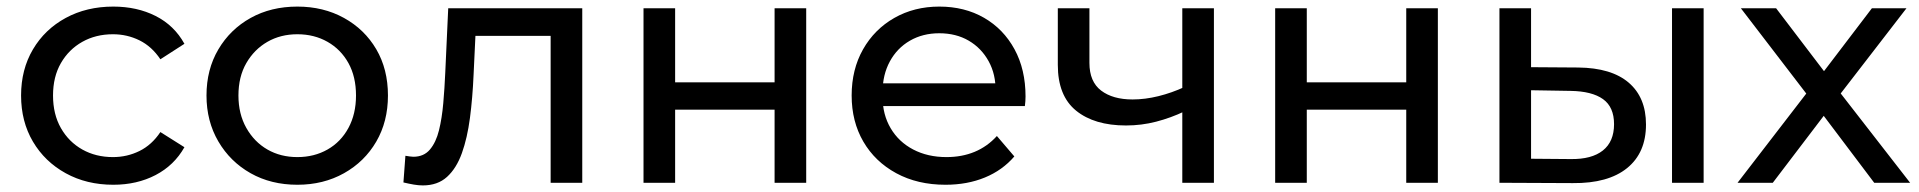

<svg xmlns="http://www.w3.org/2000/svg" viewBox="-20 -555 5828 583"><path d="M324 6Q243 6 179.5 -29Q116 -64 80 -125Q44 -186 44 -265Q44 -344 80 -405Q116 -466 179.5 -500.5Q243 -535 324 -535Q396 -535 452.5 -506.5Q509 -478 540 -422L467 -375Q441 -414 403.5 -432.5Q366 -451 323 -451Q271 -451 230 -428Q189 -405 165 -363.5Q141 -322 141 -265Q141 -208 165 -166Q189 -124 230 -101Q271 -78 323 -78Q366 -78 403.5 -96.5Q441 -115 467 -154L540 -108Q509 -53 452.5 -23.5Q396 6 324 6Z M883 6Q803 6 741 -29Q679 -64 643 -125.5Q607 -187 607 -265Q607 -344 643 -405Q679 -466 741 -500.5Q803 -535 883 -535Q962 -535 1024.5 -500.5Q1087 -466 1122.5 -405.5Q1158 -345 1158 -265Q1158 -186 1122.5 -125Q1087 -64 1024.5 -29Q962 6 883 6ZM883 -78Q934 -78 974.5 -101Q1015 -124 1038 -166.5Q1061 -209 1061 -265Q1061 -322 1038 -363.5Q1015 -405 974.5 -428Q934 -451 883 -451Q832 -451 792 -428Q752 -405 728 -363.5Q704 -322 704 -265Q704 -209 728 -166.5Q752 -124 792 -101Q832 -78 883 -78Z M1205 -1 1211 -82Q1218 -81 1224 -80Q1230 -79 1235 -79Q1267 -79 1285.5 -101Q1304 -123 1313 -159.5Q1322 -196 1326 -242Q1330 -288 1332 -334L1341 -530H1748V0H1652V-474L1675 -446H1403L1425 -475L1418 -328Q1415 -258 1407 -197Q1399 -136 1382.5 -90Q1366 -44 1337.5 -18Q1309 8 1264 8Q1251 8 1236.5 5.5Q1222 3 1205 -1Z M1934 0V-530H2030V-305H2332V-530H2428V0H2332V-222H2030V0Z M2851 6Q2766 6 2701.5 -29Q2637 -64 2601.5 -125Q2566 -186 2566 -265Q2566 -344 2600.5 -405Q2635 -466 2695.5 -500.5Q2756 -535 2832 -535Q2909 -535 2968 -501Q3027 -467 3060.5 -405.5Q3094 -344 3094 -262Q3094 -256 3093.5 -248Q3093 -240 3092 -233H2641V-302H3042L3003 -278Q3004 -329 2982 -369Q2960 -409 2921.5 -431.5Q2883 -454 2832 -454Q2782 -454 2743 -431.5Q2704 -409 2682 -368.5Q2660 -328 2660 -276V-260Q2660 -207 2684.5 -165.5Q2709 -124 2753 -101Q2797 -78 2854 -78Q2901 -78 2939.5 -94Q2978 -110 3007 -142L3060 -80Q3024 -38 2970.5 -16Q2917 6 2851 6Z M3577 -217Q3535 -197 3490.5 -185.5Q3446 -174 3399 -174Q3303 -174 3247.5 -219Q3192 -264 3192 -358V-530H3288V-364Q3288 -307 3323.5 -280Q3359 -253 3419 -253Q3457 -253 3497.5 -263Q3538 -273 3577 -291ZM3570 0V-530H3666V0Z M3852 0V-530H3948V-305H4250V-530H4346V0H4250V-222H3948V0Z M5057 0V-530H5153V0ZM4772 -350Q4873 -349 4925.5 -304Q4978 -259 4978 -177Q4978 -91 4920.5 -44.5Q4863 2 4756 1L4533 0V-530H4629V-351ZM4749 -72Q4813 -71 4847 -98Q4881 -125 4881 -178Q4881 -230 4847.5 -254Q4814 -278 4749 -279L4629 -281V-73Z M5256 0 5484 -296 5483 -247 5266 -530H5373L5539 -312H5498L5664 -530H5769L5549 -245L5550 -296L5780 0H5671L5496 -232L5535 -226L5363 0Z"/></svg>

Font: MOST Montserrat Medium
Style: Regular
Weight: 500
Designer: Julieta Ulanovsky
Foundry: Julieta Ulanovsky
Version: Version 8.000;March 11, 2024;FontCreator 15.0.0.2926 64-bit